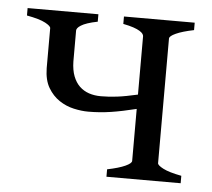

<svg xmlns="http://www.w3.org/2000/svg" viewBox="-40 -497 598 541"><g transform="rotate(5 258.5 -227.0)"><path d="M279.8 0V-21Q313 -27.8 330.6 -35.9Q348.1 -43.9 348.1 -50.8V-197.8Q308.6 -188 276.9 -183.1Q245.1 -178.2 212.4 -178.2Q193.4 -178.2 171.4 -183.1Q149.4 -188 130.4 -200.7Q111.3 -213.4 98.6 -234.9Q85.9 -256.3 85.4 -290V-403.3Q85.4 -409.2 69.6 -417.7Q53.7 -426.3 17.1 -433.1V-454.1H217.3V-433.1Q200.2 -429.7 188.7 -425.8Q177.2 -421.9 170.7 -417.7Q164.1 -413.6 161.4 -409.9Q158.7 -406.2 158.7 -403.3V-315.4Q159.2 -291 165.8 -273.9Q172.4 -256.8 183.8 -245.8Q195.3 -234.9 210.7 -229.7Q226.1 -224.6 244.1 -224.6Q255.4 -224.6 266.6 -225.3Q277.8 -226.1 290 -227.5Q302.2 -229 316.4 -231.7Q330.6 -234.4 348.1 -238.3V-403.3Q348.1 -406.2 345.7 -409.9Q343.3 -413.6 336.7 -417.7Q330.1 -421.9 318.6 -425.8Q307.1 -429.7 289.6 -433.1V-454.1H489.7V-433.1Q456.5 -426.3 439 -418.2Q421.4 -410.2 421.4 -403.3V-50.8Q421.4 -44.9 437.7 -36.4Q454.1 -27.8 489.7 -21V0Z"/></g></svg>

Font: Gentium Unicode
Style: Regular
Weight: 400
Version: Version 1.009